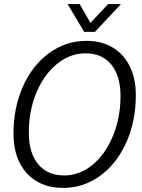

<svg xmlns="http://www.w3.org/2000/svg" viewBox="-20 -910 695 940"><path d="M46 -256Q46 -383 92.5 -487Q139 -591 221 -650.5Q303 -710 404 -710Q477 -710 531.5 -677.5Q586 -645 615.5 -585Q645 -525 645 -444Q645 -317 598.5 -213Q552 -109 470.5 -49.5Q389 10 289 10Q177 10 111.5 -61.5Q46 -133 46 -256ZM570 -440Q570 -538 525 -593.5Q480 -649 399 -649Q323 -649 259 -597Q195 -545 158 -456Q121 -367 121 -261Q121 -162 166.5 -106.5Q212 -51 294 -51Q370 -51 433 -103Q496 -155 533 -244.5Q570 -334 570 -440ZM311 -890H370L423 -798L509 -890H572L445 -754H392Z"/></svg>

Font: Sarabun Light
Style: Italic
Weight: 300
Italic angle: -10°
Designer: Suppakit Chalermlarp | Katatrad Co.,Ltd.
Foundry: Cadson Demak Co.,Ltd.
Version: Version 1.000; ttfautohint (v1.6)